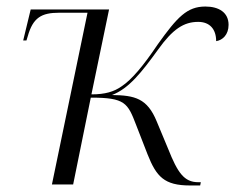

<svg xmlns="http://www.w3.org/2000/svg" viewBox="-20 -565 722 588"><path d="M562 3H593L595 -7H587C544 -7 524 -36 495 -109L460 -193C431 -264 393 -273 323 -274C375 -294 414 -344 464 -413C509 -476 543 -498 587 -498C622 -498 642 -476 642 -439C662 -442 680 -459 680 -489C680 -527 650 -545 609 -545C553 -545 523 -513 463 -429C418 -362 383 -321 353 -301C329 -284 302 -276 260 -276L314 -536H74L51 -441H61L65 -454C81 -511 107 -526 161 -526H248L139 0H204L258 -266C363 -266 371 -250 397 -182L432 -92C459 -24 483 3 562 3Z"/></svg>

Font: Noto Serif Display Light
Style: Italic
Weight: 300
Italic angle: -12°
Designer: Monotype Design Team
Foundry: Monotype Imaging Inc.
Version: Version 2.009